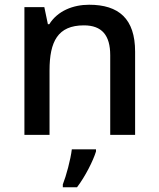

<svg xmlns="http://www.w3.org/2000/svg" viewBox="-20 -569 670 810"><path d="M356 -549C288 -549 223 -523 188 -467H182L167 -539H83V0H189V-272C189 -394 224 -462 334 -462C410 -462 445 -420 445 -336V0H550V-351C550 -490 481 -549 356 -549ZM385 70V61H283C278 104 259 174 245 209V221H305C340 175 373 109 385 70Z"/></svg>

Font: Noto Sans Gunjala Gondi Medium
Style: Regular
Weight: 500
Designer: Ek Type
Foundry: Ek Type
Version: Version 1.004